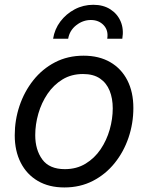

<svg xmlns="http://www.w3.org/2000/svg" viewBox="-20 -783 628 814"><path d="M252.9 11.7Q187.5 11.7 140.4 -15.9Q93.3 -43.5 67.9 -93.3Q42.5 -143.1 42.5 -209.5Q42.5 -273.9 62.7 -334.2Q83 -394.5 121.1 -442.6Q159.2 -490.7 213.1 -518.8Q267.1 -546.9 334.5 -546.9Q399.9 -546.9 447.3 -519.5Q494.6 -492.2 520 -442.4Q545.4 -392.6 545.4 -325.2Q545.4 -259.8 524.9 -199.5Q504.4 -139.2 466.1 -91.6Q427.7 -43.9 373.8 -16.1Q319.8 11.7 252.9 11.7ZM254.9 -65.9Q304.7 -65.9 342.8 -89.1Q380.9 -112.3 406.5 -150.1Q432.1 -188 445.1 -233.6Q458 -279.3 458 -323.7Q458 -365.7 444.8 -398.4Q431.6 -431.2 403.8 -450.2Q376 -469.2 332 -469.2Q282.7 -469.2 245.1 -446.3Q207.5 -423.3 181.6 -385.3Q155.8 -347.2 142.6 -301.3Q129.4 -255.4 129.4 -210Q129.4 -147.9 159.4 -106.9Q189.5 -65.9 254.9 -65.9ZM375.5 -762.7Q418 -762.7 448 -743.4Q478 -724.1 491.7 -691.7Q505.4 -659.2 498.5 -618.7H434.6Q440.4 -653.8 419.7 -676Q398.9 -698.2 365.2 -698.2Q331.5 -698.2 303.2 -676Q274.9 -653.8 269 -618.7H205.1Q211.4 -659.2 235.8 -691.7Q260.3 -724.1 296.6 -743.4Q333 -762.7 375.5 -762.7Z"/></svg>

Font: Inter 18pt
Style: Italic
Weight: 400
Italic angle: -9.3988°
Designer: Rasmus Andersson
Foundry: rsms
Version: Version 4.001;git-66647c0bb